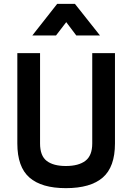

<svg xmlns="http://www.w3.org/2000/svg" viewBox="-20 -968 682 997"><path d="M188 -223Q188 -159 222.5 -132.5Q257 -106 322 -106Q388 -106 423.5 -133Q459 -160 459 -223V-692H577V-223Q577 -101 513.5 -46Q450 9 322 9Q196 9 133 -46Q70 -101 70 -223V-692H188ZM148 -784 277 -948H369L499 -784H376L324 -853L271 -784Z"/></svg>

Font: TitilliumText22L Rg
Style: Bold
Weight: 700
Designer: Campivisivi
Foundry: Campivisivi
Version: 1.000